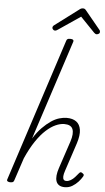

<svg xmlns="http://www.w3.org/2000/svg" viewBox="-81 -1420 814 1484"><g transform="rotate(5 326.0 -678.5)"><path d="M480 16Q453 16 436.5 5.5Q420 -5 413.5 -24Q407 -43 409.5 -69Q412 -95 423 -128L494 -341Q514 -403 500.5 -436.5Q487 -470 435 -470Q404 -470 368 -454Q332 -438 294 -403.5Q256 -369 218.5 -313.5Q181 -258 146 -179L88 -4Q85 6 79 10.5Q73 15 58 15Q46 15 37.5 10Q29 5 33 -6L392 -1109Q395 -1121 401.5 -1125.5Q408 -1130 423 -1130Q439 -1130 445.5 -1124Q452 -1118 447 -1106L196 -337Q228 -388 262 -422.5Q296 -457 328.5 -479Q361 -501 392 -510Q423 -519 449 -519Q496 -519 524 -498.5Q552 -478 558.5 -436Q565 -394 544 -329L472 -111Q463 -85 462 -67.5Q461 -50 467.5 -41.5Q474 -33 488 -33Q505 -33 522 -43Q539 -53 553.5 -69Q568 -85 579 -99Q584 -106 590.5 -109Q597 -112 606 -105Q618 -98 618.5 -91Q619 -84 614 -77Q603 -58 583.5 -36.5Q564 -15 538 0.5Q512 16 480 16ZM300 -1183Q291 -1183 284.5 -1190Q278 -1197 278 -1204Q278 -1209 280 -1213Q282 -1217 286 -1221L471 -1360Q480 -1368 487 -1370.5Q494 -1373 502 -1373Q509 -1373 514.5 -1370Q520 -1367 526 -1359L642 -1218Q645 -1215 646 -1210.5Q647 -1206 647 -1203Q647 -1193 638.5 -1188Q630 -1183 623 -1183Q617 -1183 613 -1185.5Q609 -1188 603 -1193L492 -1308L321 -1192Q314 -1187 309 -1185Q304 -1183 300 -1183Z"/></g></svg>

Font: Playwrite CU ExtraLight
Style: Regular
Weight: 250
Designer: Veronika Burian, José Scaglione
Foundry: TypeTogether
Version: Version 1.002